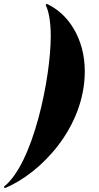

<svg xmlns="http://www.w3.org/2000/svg" viewBox="-116 -820 520 1010"><path d="M124.5 -793C140.5 -762.5 151 -703 151 -631C151 -409 58.5 42 -95.5 162L-91 170C102 90 330 -152 330 -445C330 -618 242 -750 129 -800Z"/></svg>

Font: Bodoni* 24pt Fatface
Style: Italic
Weight: 900
Italic angle: -13°
Version: Version 2.3